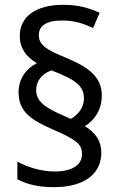

<svg xmlns="http://www.w3.org/2000/svg" viewBox="-20 -783 501 796"><path d="M57 -400C57 -322 106 -286 202 -245C298 -203 320 -185 320 -144C320 -105 288 -72 206 -72C151 -72 91 -91 52 -113V-40C91 -19 139 -7 204 -7C326 -7 400 -60 400 -150C400 -198 377 -232 332 -260C370 -283 402 -326 402 -387C402 -464 348 -504 255 -543C171 -577 141 -597 141 -637C141 -675 170 -698 238 -698C289 -698 324 -686 366 -667L393 -730C346 -751 305 -763 241 -763C130 -763 62 -715 62 -634C62 -584 87 -548 133 -521C91 -500 57 -460 57 -400ZM130 -410C130 -450 158 -480 194 -491C301 -450 328 -423 328 -375C328 -335 303 -308 274 -290L247 -302C164 -337 130 -364 130 -410Z"/></svg>

Font: Noto Sans Sinhala SemiCondensed
Style: Regular
Weight: 400
Width: 4
Designer: Jelle Bosma - Monotype Design Team
Foundry: Monotype Imaging Inc.
Version: Version 2.006